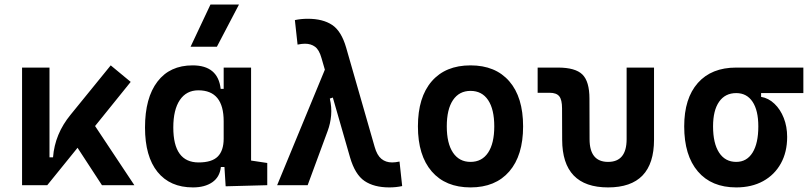

<svg xmlns="http://www.w3.org/2000/svg" viewBox="-20 -815 3556 845"><path d="M77.1 0V-517.6H197.8V-122.6H213.4Q221.2 -225.6 291 -310.5L467.3 -527.3L555.2 -454.6L398.4 -260.3L571.3 0H428.7L321.3 -164.6L188 0Z M829.1 9.8Q728.5 9.8 673.3 -58.3Q618.2 -126.5 618.2 -253.9Q618.2 -384.3 672.9 -455.8Q727.5 -527.3 827.6 -527.3Q939.5 -527.3 951.2 -423.8H964.4V-517.6H1085V-108.4L1156.2 -97.7V0L973.1 4.9L967.8 -80.1H952.1Q947.3 -35.6 914.3 -12.9Q881.3 9.8 829.1 9.8ZM742.7 -253.9Q742.7 -100.1 854 -100.1Q912.6 -100.1 938.5 -126.2Q964.4 -152.3 964.4 -205.1V-281.2Q964.4 -417.5 853 -417.5Q800.3 -417.5 771.5 -374.8Q742.7 -332 742.7 -253.9ZM818.8 -609.4 906.2 -794.9H1031.7L934.6 -609.4Z M1199.7 0 1409.7 -508.3 1395 -559.1Q1384.8 -595.7 1366.7 -609.1Q1348.6 -622.6 1322.3 -622.6Q1308.1 -622.6 1289.6 -618.7L1277.8 -726.6Q1304.7 -732.4 1334.5 -732.4Q1400.9 -732.4 1441.7 -705.3Q1482.4 -678.2 1503.4 -605.5L1628.9 -168.5Q1639.2 -131.8 1658.4 -116Q1677.7 -100.1 1705.6 -100.1Q1719.7 -100.1 1738.3 -104L1750 3.9Q1723.1 9.8 1693.4 9.8Q1626 9.8 1584.2 -18.6Q1542.5 -46.9 1520.5 -122.6L1444.8 -385.7L1431.6 -381.3Q1440.4 -343.3 1437.3 -307.1Q1434.1 -271 1422.4 -239.7L1334 0Z M2050.8 9.8Q1940.9 9.8 1880.1 -60.5Q1819.3 -130.9 1819.3 -258.8Q1819.3 -387.2 1880.1 -457.3Q1940.9 -527.3 2050.8 -527.3Q2160.6 -527.3 2221.4 -457.3Q2282.2 -387.2 2282.2 -258.8Q2282.2 -130.9 2221.4 -60.5Q2160.6 9.8 2050.8 9.8ZM2050.8 -102.5Q2101.1 -102.5 2128.2 -143.3Q2155.3 -184.1 2155.3 -258.8Q2155.3 -334 2128.2 -374.5Q2101.1 -415 2050.8 -415Q2001 -415 1973.6 -374.5Q1946.3 -334 1946.3 -258.8Q1946.3 -184.1 1973.6 -143.3Q2001 -102.5 2050.8 -102.5Z M2656.2 9.8Q2454.6 9.8 2454.1 -200.2L2453.6 -338.4Q2453.6 -376 2441.2 -391.4Q2428.7 -406.7 2398.9 -406.7H2346.2V-517.6H2435.5Q2512.2 -517.6 2543.2 -487.1Q2574.2 -456.5 2574.2 -380.9L2574.7 -202.6Q2574.7 -102.5 2656.2 -102.5Q2737.8 -102.5 2737.8 -202.6V-517.6H2858.4V-200.2Q2858.4 9.8 2656.2 9.8Z M3220.2 9.8Q3111.3 9.8 3051.3 -60.5Q2991.2 -130.9 2991.2 -258.8Q2991.2 -382.3 3051.3 -450Q3111.3 -517.6 3220.2 -517.6H3515.6V-405.3H3329.6V-388.7Q3362.3 -383.3 3388.4 -358.4Q3414.6 -333.5 3429.4 -295.7Q3444.3 -257.8 3444.3 -212.4Q3444.3 -145.5 3416.5 -95.5Q3388.7 -45.4 3338.4 -17.8Q3288.1 9.8 3220.2 9.8ZM3220.2 -102.5Q3266.6 -102.5 3292 -143.3Q3317.4 -184.1 3317.4 -258.8Q3317.4 -329.1 3292 -367.2Q3266.6 -405.3 3220.2 -405.3Q3171.4 -405.3 3144.8 -367.2Q3118.2 -329.1 3118.2 -258.8Q3118.2 -184.1 3144.8 -143.3Q3171.4 -102.5 3220.2 -102.5Z"/></svg>

Font: Caskaydia Cove SemiBold
Style: Regular
Weight: 600
Monospace: yes
Designer: Aaron Bell
Foundry: Saja Typeworks
Version: Version 4.300; ttfautohint (v1.8.3)